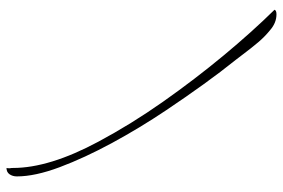

<svg xmlns="http://www.w3.org/2000/svg" viewBox="-160 -595 871 591"><g transform="rotate(90 275.5 -299.5)"><path d="M497 116Q498 113 498 106Q497 102 497 96Q497 -16 416 -167Q362 -268 293 -366Q224 -464 151 -552Q78 -640 10 -709Q12 -715 24 -715Q50 -715 72 -696Q92 -680 109.5 -659.5Q127 -639 151 -607L164 -590Q201 -544 239.5 -490.5Q278 -437 319 -376Q374 -294 420 -209Q466 -124 494.5 -48Q523 28 523 84Q523 97 516.5 106.5Q510 116 497 116Z"/></g></svg>

Font: Allison
Style: Regular
Weight: 400
Designer: Robert E. Leuschke
Foundry: Robert E. Leuschke
Version: Version 1.010; ttfautohint (v1.8.3)